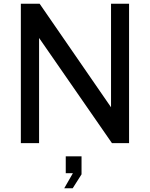

<svg xmlns="http://www.w3.org/2000/svg" viewBox="-20 -762 797 1022"><path d="M571 -742V-191L191 -742H91V0H188V-560L576 0H667V-742ZM322 240H367L414 166V70H330V160H368Z"/></svg>

Font: Bisquit Text
Style: Regular
Weight: 400
Version: Version 1.004;Glyphs 3.2.3 (3260)